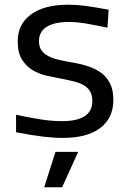

<svg xmlns="http://www.w3.org/2000/svg" viewBox="-20 -573 544 813"><path d="M215 70H311L243 220H167ZM246 11Q208 11 162 5.5Q116 0 48 -13V-87Q104 -75 151.5 -67.5Q199 -60 242 -60Q371 -60 371 -145Q371 -169 362 -185Q353 -201 336.5 -211Q320 -221 297.5 -227Q275 -233 249 -238Q216 -244 181.5 -251.5Q147 -259 119 -275.5Q91 -292 73 -321Q55 -350 55 -398Q55 -471 111.5 -512Q168 -553 268 -553Q286 -553 302.5 -552Q319 -551 338.5 -548.5Q358 -546 382.5 -542Q407 -538 440 -532L435 -456Q381 -467 343 -473.5Q305 -480 273 -480Q209 -480 177 -459Q145 -438 145 -399Q145 -375 155.5 -360Q166 -345 184.5 -335.5Q203 -326 228 -320Q253 -314 283 -309Q320 -303 352.5 -292.5Q385 -282 409 -264Q433 -246 446.5 -218.5Q460 -191 460 -150Q460 -73 404.5 -31Q349 11 246 11Z"/></svg>

Font: Encode Sans Wide
Style: Regular
Weight: 400
Designer: Pablo Impallari, Andres Torresi
Foundry: Pablo Impallari, Andres Torresi
Version: Version 1.000; ttfautohint (v1.00) -l 8 -r 50 -G 200 -x 14 -